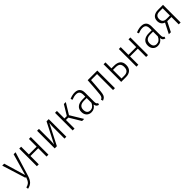

<svg xmlns="http://www.w3.org/2000/svg" viewBox="426 -2180 4030 4030"><g transform="rotate(-45 2440.5 -165.0)"><path d="M250 2Q223 92 181 138.5Q139 185 56 204L49 160Q96 147 123 128Q150 109 166 80Q182 51 199 0H179L16 -523H74L216 -42L354 -523H412Z M808 -247H577V0H521V-523H577V-294H808V-523H864V0H808Z M1396 0H1341V-329Q1341 -383 1349 -458L1115 0H1050V-523H1106V-212Q1106 -139 1098 -67L1331 -523H1396Z M1755 -281 1925 0H1863L1709 -255H1639V0H1583V-523H1639V-300H1710L1845 -523H1903Z M2367 -28 2354 11Q2320 3 2302 -16.5Q2284 -36 2279 -74Q2228 11 2134 11Q2066 11 2026 -32Q1986 -75 1986 -145Q1986 -227 2039 -270.5Q2092 -314 2188 -314H2272V-370Q2272 -430 2247 -458.5Q2222 -487 2166 -487Q2110 -487 2036 -457L2021 -499Q2104 -534 2173 -534Q2252 -534 2290 -493Q2328 -452 2328 -374V-107Q2328 -71 2337 -54Q2346 -37 2367 -28ZM2272 -130V-273H2195Q2046 -273 2046 -147Q2046 -92 2071.5 -63Q2097 -34 2143 -34Q2228 -34 2272 -130Z M2838 -523V0H2782V-475H2604L2587 -253Q2580 -152 2571 -105Q2562 -58 2541 -33Q2520 -8 2475 9L2460 -36Q2489 -48 2502 -67.5Q2515 -87 2520.5 -126Q2526 -165 2533 -258L2552 -523Z M3351 -177Q3351 -89 3300.5 -44.5Q3250 0 3166 0H3024V-523H3080V-346H3156Q3351 -346 3351 -177ZM3292 -177Q3292 -239 3261.5 -269.5Q3231 -300 3157 -300H3080V-46H3161Q3225 -46 3258.5 -77Q3292 -108 3292 -177Z M3764 -247H3533V0H3477V-523H3533V-294H3764V-523H3820V0H3764Z M4338 -28 4325 11Q4291 3 4273 -16.5Q4255 -36 4250 -74Q4199 11 4105 11Q4037 11 3997 -32Q3957 -75 3957 -145Q3957 -227 4010 -270.5Q4063 -314 4159 -314H4243V-370Q4243 -430 4218 -458.5Q4193 -487 4137 -487Q4081 -487 4007 -457L3992 -499Q4075 -534 4144 -534Q4223 -534 4261 -493Q4299 -452 4299 -374V-107Q4299 -71 4308 -54Q4317 -37 4338 -28ZM4243 -130V-273H4166Q4017 -273 4017 -147Q4017 -92 4042.5 -63Q4068 -34 4114 -34Q4199 -34 4243 -130Z M4788 -523V0H4732V-217H4608L4499 0H4438L4555 -230Q4508 -246 4484 -281.5Q4460 -317 4460 -369Q4460 -444 4507.5 -483.5Q4555 -523 4643 -523ZM4732 -262V-477H4642Q4519 -479 4519 -370Q4519 -262 4634 -262Z"/></g></svg>

Font: Fira Sans Condensed Light
Style: Regular
Weight: 300
Width: 3
Designer: bBox Type GmbH & Carrois Corporate GbR & Edenspiekermann AG
Foundry: bBox Type GmbH & Carrois Corporate GbR & Edenspiekermann AG
Version: Version 4.301